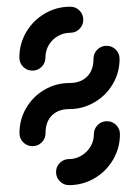

<svg xmlns="http://www.w3.org/2000/svg" viewBox="-20 -540 408 562"><path d="M293 -185.2Q308.9 -185.2 320 -174.1Q331.1 -163 331.1 -147Q331.1 -106.7 310.9 -72.4Q290.7 -38.1 256.5 -18.1Q222.2 1.9 182.2 1.9Q166.3 1.9 155.2 -9.3Q144.1 -20.4 144.1 -36.3Q144.1 -52.2 155.2 -63.3Q166.3 -74.4 182.2 -74.4Q201.5 -74.4 218.1 -84.3Q234.8 -94.1 244.8 -110.7Q254.8 -127.4 254.8 -147Q254.8 -163 265.9 -174.1Q277 -185.2 293 -185.2ZM291.9 -405.9Q307.8 -405.9 318.9 -394.8Q330 -383.7 330 -367.8Q330 -327.4 310 -293.7Q290 -260 256.1 -240.4Q222.2 -220.7 183.3 -220.7Q150.7 -220.7 132 -202.2Q113.3 -183.7 113.3 -150.4Q113.3 -134.4 102.2 -123.3Q91.1 -112.2 75.2 -112.2Q59.3 -112.2 48.1 -123.3Q37 -134.4 37 -150.4Q37 -190.7 57 -224.4Q77 -258.1 110.7 -277.6Q144.4 -297 183.3 -297Q215.9 -297 234.8 -315.7Q253.7 -334.4 253.7 -367.8Q253.7 -383.7 264.8 -394.8Q275.9 -405.9 291.9 -405.9ZM74.8 -333.3Q58.9 -333.3 47.8 -344.4Q36.7 -355.6 36.7 -371.5Q36.7 -412.2 56.9 -446.3Q77 -480.4 111.3 -500.4Q145.6 -520.4 185.6 -520.4Q201.5 -520.4 212.6 -509.3Q223.7 -498.1 223.7 -482.2Q223.7 -466.3 212.6 -455.2Q201.5 -444.1 185.6 -444.1Q166.3 -444.1 149.4 -434.4Q132.6 -424.8 122.8 -408.1Q113 -391.5 113 -371.5Q113 -355.6 101.9 -344.4Q90.7 -333.3 74.8 -333.3Z"/></svg>

Font: 26F Galaxy Sans
Style: Bold
Weight: 700
Designer: C₂₉H₂₅N₃O₅
Version: Version 1.100